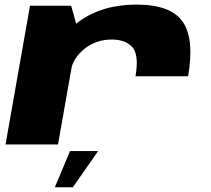

<svg xmlns="http://www.w3.org/2000/svg" viewBox="-20 -614 898 816"><path d="M556 -290H779.5Q807 -450.5 755.8 -522.5Q704.5 -594.5 560.5 -594.5Q416 -594.5 318 -524.2Q220 -454 206 -374.5L280.5 -313.5Q290.5 -367.5 339.5 -406.8Q388.5 -446 455.5 -446Q512.5 -446 542 -414Q571.5 -382 556 -290ZM3.5 0H226.5L312 -483.5L282.5 -589.5H107.5ZM213 182H289.5L397 28H277.5Z"/></svg>

Font: Anybody Expanded ExtraBold
Style: Italic
Weight: 800
Width: 7
Italic angle: -10°
Version: Version 1.113;gftools[0.9.25]